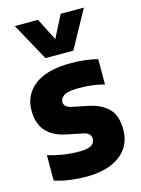

<svg xmlns="http://www.w3.org/2000/svg" viewBox="-123 -878 703 958"><g transform="rotate(-15 229.0 -399.0)"><path d="M203 10.5Q159 10.5 117.5 4.8Q76 -1 38.5 -13V-144.5Q74.5 -133 115.8 -126.5Q157 -120 200 -120Q245 -120 263 -132Q281 -144 281 -164.5Q281 -193.5 243.5 -202L160 -219Q91 -233 56.5 -272.2Q22 -311.5 22 -379Q22 -459.5 84.5 -508.2Q147 -557 272.5 -557Q311 -557 346 -552.8Q381 -548.5 410 -541V-410Q349 -426.5 280 -426.5Q221 -426.5 201.2 -412.5Q181.5 -398.5 181.5 -380.5Q181.5 -354 219 -345.5L302.5 -328.5Q369.5 -314 404.8 -277.5Q440 -241 440 -169.5Q440 -85.5 377 -37.5Q314 10.5 203 10.5ZM157 -614 50.5 -808H170.5L229 -693L287.5 -808H407.5L301 -614Z"/></g></svg>

Font: Encode Sans Semi Condensed ExtraBold
Style: Regular
Weight: 800
Width: 4
Designer: Multiple Designers
Foundry: Impallari Type
Version: Version 3.000; ttfautohint (v1.8.3) -l 8 -r 50 -G 200 -x 14 